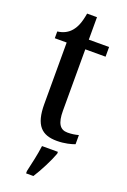

<svg xmlns="http://www.w3.org/2000/svg" viewBox="-166 -713 655 988"><g transform="rotate(20 161.0 -219.0)"><path d="M207 10C250 10 286 0 304 -7V-57C285 -52 267 -49 244 -49C203 -49 184 -78 184 -147V-483H295V-536H184V-659H130C121 -606 109 -580 92 -559C74 -537 49 -524 17 -520V-483H82V-146C82 -30 124 10 207 10ZM116 208V221H156C183 179 217 113 232 71V61H145C139 109 126 164 116 208Z"/></g></svg>

Font: Noto Serif Bengali Condensed Medium
Style: Regular
Weight: 500
Width: 3
Designer: Juan Bruce, Universal Thirst, Indian Type Foundry and the Monotype Design Team.
Foundry: Monotype Imaging Inc.
Version: Version 2.003